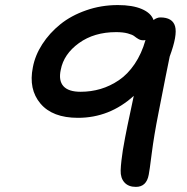

<svg xmlns="http://www.w3.org/2000/svg" viewBox="-20 -730 740 759"><path d="M517.1 8.8Q487.8 8.8 471.9 -8.8Q456.1 -26.4 457 -56.2Q457.5 -73.7 460.2 -96.4Q462.9 -119.1 465.6 -136.2Q468.3 -153.3 474.6 -186.5Q481 -219.7 484.1 -234.4Q487.3 -249 496.6 -293.2Q505.9 -337.4 508.8 -351.1Q413.1 -264.2 288.1 -264.2Q187.5 -264.2 139.9 -320.6Q92.3 -377 109.9 -463.9Q118.7 -511.2 147.2 -555.4Q175.8 -599.6 218.5 -634Q261.2 -668.5 320.6 -689.2Q379.9 -710 445.8 -710Q503.9 -710 540.5 -694.3Q577.1 -678.7 586.9 -650.9Q600.6 -661.1 613.8 -661.1Q662.1 -661.1 672.1 -626Q682.1 -590.8 650.9 -506.8Q640.6 -458 606 -280.8Q588.9 -194.8 579.8 -123.3Q570.8 -51.8 567.9 -39.1Q559.1 8.8 517.1 8.8ZM220.2 -454.1Q210.9 -411.6 230.7 -389.4Q250.5 -367.2 298.8 -367.2Q339.8 -367.2 377.7 -378.4Q415.5 -389.6 450.2 -413.1Q484.9 -436.5 512.5 -477.3Q540 -518.1 555.2 -571.8Q552.2 -570.8 545.9 -570.8Q535.6 -570.8 526.9 -575.9Q518.1 -581.1 511 -586.9Q503.9 -592.8 485.1 -597.9Q466.3 -603 439 -603Q352.1 -603 292 -559.6Q231.9 -516.1 220.2 -454.1Z"/></svg>

Font: Shantell Sans Normal
Style: Italic
Weight: 500
Italic angle: -11.31°
Designer: Stephen Nixon, Anya Danilova, Shantell Martin
Foundry: Arrow Type
Version: Version 1.006;[559af2be0]